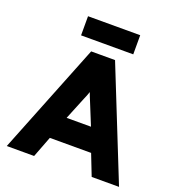

<svg xmlns="http://www.w3.org/2000/svg" viewBox="-155 -1016 1053 1141"><g transform="rotate(20 371.0 -445.0)"><path d="M16 0 295 -700H446L726 0H553L501 -133H240L189 0ZM293 -279H447L390 -419Q385.5 -429.5 379.8 -443.8Q374 -458 370 -470Q366.5 -458 360.5 -443.8Q354.5 -429.5 350 -419ZM206 -769V-890H536V-769Z"/></g></svg>

Font: Overpass Black
Style: Regular
Weight: 900
Designer: Delve Withrington, Dave Bailey, Thomas Jockin
Foundry: Delve Fonts LLC
Version: Version 4.000; ttfautohint (v1.8.3)